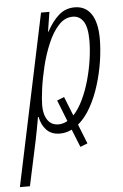

<svg xmlns="http://www.w3.org/2000/svg" viewBox="-97 -579 542 848"><g transform="rotate(-5 173.5 -155.0)"><path d="M-43.5 230 116.7 -529.8H153.8L140.1 -442.9H142.1Q167 -488.8 196.5 -514.4Q226.1 -540 266.1 -540Q314 -540 339.6 -502.2Q365.2 -464.4 365.2 -391.6Q365.2 -346.2 357.2 -293.2Q349.1 -240.2 333 -188.2Q316.9 -136.2 292.7 -92.8Q268.6 -49.3 236.3 -22.5L270.5 63.5L238.3 76.2L206.5 -2.9Q181.2 9.8 153.3 9.8Q116.2 9.8 94.2 -13.2Q72.3 -36.1 65.9 -71.3H63Q58.6 -46.9 53.7 -19.8Q48.8 7.3 43.5 32.2L1 230ZM150.9 -31.2Q171.4 -31.2 190.9 -42.5L153.8 -136.7L185.5 -149.4L219.2 -64.9Q243.2 -90.3 261.7 -129.4Q280.3 -168.5 293 -213.9Q305.7 -259.3 312.3 -304.9Q318.8 -350.6 318.8 -388.7Q318.8 -447.3 301.5 -473.4Q284.2 -499.5 254.4 -499.5Q218.8 -499.5 191.2 -469.2Q163.6 -439 143.6 -391.4Q123.5 -343.8 110.8 -291Q98.1 -238.3 92 -192.4Q85.9 -146.5 85.9 -120.6Q85.9 -79.6 102.8 -55.4Q119.6 -31.2 150.9 -31.2Z"/></g></svg>

Font: Open Sans Condensed Light
Style: Italic
Weight: 300
Width: 3
Italic angle: -12°
Designer: Monotype Design Team
Foundry: Monotype Imaging Inc.
Version: Version 3.000; ttfautohint (v1.8.4)